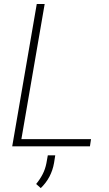

<svg xmlns="http://www.w3.org/2000/svg" viewBox="-20 -731 545 959"><path d="M434.6 -36.1 429.2 0H63L68.4 -36.1ZM203.1 -710.9 80.6 0H41L163.6 -710.9ZM255.9 44.9 250 82.5Q243.7 119.1 227.1 150.9Q210.4 182.6 183.6 208.5L160.6 188Q180.2 164.1 193.1 138.9Q206.1 113.8 211.9 83.5L218.8 44.9Z"/></svg>

Font: Roboto ExtraLight
Style: Italic
Weight: 250
Designer: Christian Robertson
Foundry: Google
Version: Version 3.009; 2024